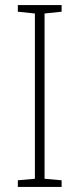

<svg xmlns="http://www.w3.org/2000/svg" viewBox="-20 -734 312 754"><path d="M222 0H50V-26L117 -32V-681L50 -688V-714H222V-688L155 -681V-32L222 -26Z"/></svg>

Font: Noto Sans Telugu SemiCondensed ExtraLight
Style: Regular
Weight: 200
Width: 4
Designer: Jelle Bosma - Monotype Design Team
Foundry: Monotype Imaging Inc.
Version: Version 2.005; ttfautohint (v1.8.4.7-5d5b)